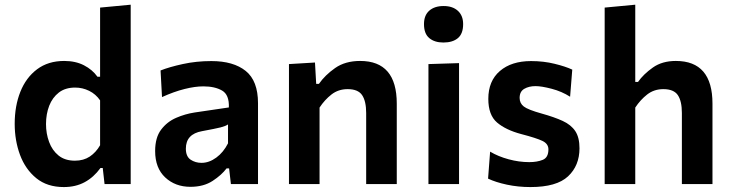

<svg xmlns="http://www.w3.org/2000/svg" viewBox="-20 -764 3037 797"><path d="M245 12.5Q176 12.5 130.8 -24.2Q85.5 -61 63.2 -120.8Q41 -180.5 41 -250Q41 -324 64.5 -383Q88 -442 134 -476.5Q180 -511 246.5 -511Q293.5 -511 328.5 -493Q363.5 -475 384.5 -445.5H395.5V-732.5L522.5 -744.5V0H414L406.5 -66.5H397Q369 -28 331.5 -7.8Q294 12.5 245 12.5ZM291 -97Q327 -97 352.8 -114.2Q378.5 -131.5 395.5 -161V-347.5Q377.5 -373.5 350 -387Q322.5 -400.5 292 -400.5Q251 -400.5 224.2 -379.8Q197.5 -359 184.2 -324.8Q171 -290.5 171 -249Q171 -209.5 183.8 -174.8Q196.5 -140 223 -118.5Q249.5 -97 291 -97Z M770.5 11.5Q707.5 11.5 665.8 -27.5Q624 -66.5 624 -137Q624 -193 648.8 -225.8Q673.5 -258.5 711 -274.8Q748.5 -291 787.5 -297L930 -318Q932 -370.5 902 -388Q872 -405.5 824 -405.5Q789.5 -405.5 745.8 -394.5Q702 -383.5 652.5 -361L646.5 -471.5Q683 -486 739 -498.2Q795 -510.5 857.5 -510.5Q949 -510.5 1000 -469.5Q1051 -428.5 1051 -335.5V0H938.5L931 -65H920.5Q900 -37.5 862.5 -13Q825 11.5 770.5 11.5ZM816.5 -88Q848 -88 877.8 -109.8Q907.5 -131.5 926.5 -169V-247.5Q916.5 -240.5 895.8 -235.2Q875 -230 818.5 -219.5Q751.5 -207.5 751.5 -147Q751.5 -114.5 771.2 -101.2Q791 -88 816.5 -88Z M1179.5 0V-498L1287.5 -504.5L1292.5 -416H1304Q1329 -452 1371 -481.5Q1413 -511 1475 -511Q1627 -511 1627 -334V0H1500V-295Q1500 -344 1483.2 -369Q1466.5 -394 1423 -394Q1384.5 -394 1356 -371.8Q1327.5 -349.5 1306.5 -317.5V0Z M1758.5 0V-498L1885.5 -502V0ZM1820.5 -587.5Q1784 -587.5 1762 -605.8Q1740 -624 1740 -664Q1740 -700.5 1762 -719.8Q1784 -739 1821.5 -739Q1859 -739 1880.8 -719Q1902.5 -699 1902.5 -664Q1902.5 -624 1880.8 -605.8Q1859 -587.5 1820.5 -587.5Z M2182 12.5Q2130.5 12.5 2084 2.5Q2037.5 -7.5 2006 -22.5L2014.5 -134.5Q2048 -114.5 2091.2 -102.8Q2134.5 -91 2177 -91Q2209.5 -91 2233 -100.5Q2256.5 -110 2256.5 -144Q2256.5 -167 2231.8 -179Q2207 -191 2143.5 -207.5Q2079.5 -224.5 2043.2 -255.5Q2007 -286.5 2007 -353.5Q2007 -428 2055 -469.2Q2103 -510.5 2184.5 -510.5Q2236.5 -510.5 2282.2 -499.2Q2328 -488 2355.5 -475L2346.5 -362.5Q2312 -384.5 2270 -395.5Q2228 -406.5 2203 -406.5Q2175.5 -406.5 2156.2 -395.2Q2137 -384 2137 -357.5Q2137 -335.5 2154.2 -322Q2171.5 -308.5 2229 -292.5Q2281 -278 2315.8 -262Q2350.5 -246 2368 -219.8Q2385.5 -193.5 2385.5 -148.5Q2385.5 -76.5 2338 -32Q2290.5 12.5 2182 12.5Z M2490 0V-732.5L2617 -744.5V-424H2628.5Q2651 -456 2689.8 -483.5Q2728.5 -511 2785.5 -511Q2937.5 -511 2937.5 -334V0H2810.5V-295Q2810.5 -344 2793.8 -369Q2777 -394 2733.5 -394Q2695 -394 2666.5 -371.8Q2638 -349.5 2617 -317.5V0Z"/></svg>

Font: Commissioner SemiBold
Style: Regular
Weight: 600
Designer: Kostas Bartsokas
Foundry: Kostas Bartsokas
Version: Version 1.000; ttfautohint (v1.8.3)